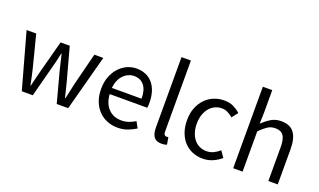

<svg xmlns="http://www.w3.org/2000/svg" viewBox="-75 -1138 2618 1576"><g transform="rotate(20 1234.0 -350.0)"><path d="M23.9 -485.8H107.9L179.7 -205.1Q188 -169.9 195.1 -137Q202.1 -104 209 -69.8H212.9Q220.7 -104 228.8 -137.5Q236.8 -170.9 246.1 -205.1L320.8 -485.8H400.9L477.1 -205.1Q485.8 -169.9 494.4 -137Q502.9 -104 510.7 -69.8H515.1Q522.9 -104 530 -137Q537.1 -169.9 544.9 -205.1L615.7 -485.8H693.8L564 0H463.9L394 -261.2Q384.8 -295.9 377.4 -329.8Q370.1 -363.8 360.8 -400.9H356.9Q349.1 -363.8 341.1 -329.3Q333 -294.9 322.8 -259.8L254.9 0H158.7Z M763.7 -242.2Q763.7 -301.8 782.2 -349.4Q800.8 -397 831.3 -429.9Q861.8 -462.9 900.6 -480.5Q939.5 -498 981.4 -498Q1027.8 -498 1064.2 -481.9Q1100.6 -465.8 1125.2 -435.8Q1149.9 -405.8 1162.8 -363.8Q1175.8 -321.8 1175.8 -270Q1175.8 -243.2 1172.9 -225.1H844.7Q849.6 -146 893.1 -100.1Q936.5 -54.2 1006.8 -54.2Q1041.5 -54.2 1071 -64.7Q1100.6 -75.2 1127.4 -91.8L1156.7 -38.1Q1124.5 -18.1 1085.7 -2.9Q1046.9 12.2 996.6 12.2Q947.8 12.2 905.3 -5.4Q862.8 -22.9 831.3 -55.4Q799.8 -87.9 781.7 -135Q763.7 -182.1 763.7 -242.2ZM1103.5 -278.8Q1103.5 -354 1072 -393.6Q1040.5 -433.1 983.9 -433.1Q957.5 -433.1 934.1 -422.6Q910.6 -412.1 891.6 -392.6Q872.6 -373 860.1 -344.5Q847.7 -315.9 843.8 -278.8Z M1294.9 -711.9H1377V-91.8Q1377 -71.8 1384 -64Q1391.1 -56.2 1399.9 -56.2Q1403.8 -56.2 1407.5 -56.2Q1411.1 -56.2 1418 -58.1L1428.7 3.9Q1420.9 7.8 1409.9 10Q1398.9 12.2 1381.8 12.2Q1335 12.2 1314.9 -15.9Q1294.9 -43.9 1294.9 -98.1Z M1514.2 -242.2Q1514.2 -303.2 1533.2 -350.6Q1552.2 -397.9 1584.2 -430.9Q1616.2 -463.9 1658.7 -481Q1701.2 -498 1748 -498Q1796.4 -498 1830.8 -480.5Q1865.2 -462.9 1890.1 -439.9L1849.1 -387.2Q1827.1 -405.8 1803.7 -418Q1780.3 -430.2 1751 -430.2Q1718.3 -430.2 1690.2 -416.5Q1662.1 -402.8 1642.1 -377.9Q1622.1 -353 1610.6 -318.6Q1599.1 -284.2 1599.1 -242.2Q1599.1 -200.2 1610.1 -166Q1621.1 -131.8 1640.6 -107.4Q1660.2 -83 1688.2 -69.6Q1716.3 -56.2 1749 -56.2Q1784.2 -56.2 1812.7 -70.6Q1841.3 -85 1863.3 -105L1900.4 -50.8Q1867.2 -22 1826.7 -4.9Q1786.1 12.2 1742.2 12.2Q1694.3 12.2 1652.3 -4.9Q1610.4 -22 1579.8 -54.4Q1549.3 -86.9 1531.7 -134.5Q1514.2 -182.1 1514.2 -242.2Z M2005.4 -711.9H2087.4V-518.1L2084.5 -418Q2119.1 -451.2 2157.2 -474.6Q2195.3 -498 2246.6 -498Q2323.2 -498 2358.9 -450Q2394.5 -401.9 2394.5 -308.1V0H2312.5V-296.9Q2312.5 -366.2 2290.5 -396.5Q2268.6 -426.8 2220.2 -426.8Q2182.1 -426.8 2153.3 -408Q2124.5 -389.2 2087.4 -352.1V0H2005.4Z"/></g></svg>

Font: Pyidaungsu Numbers
Style: Regular
Weight: 400
Designer: Sun Tun
Foundry: MCF
Version: Version 2.053; ttfautohint (v1.8.2)